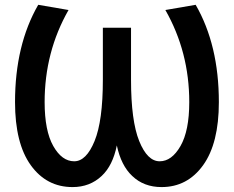

<svg xmlns="http://www.w3.org/2000/svg" viewBox="-20 -761 964 792"><path d="M461.9 -161.1Q445.3 -78.1 399.4 -35.2Q350.6 10.7 279.3 10.7Q171.9 10.7 106.9 -79.6Q42 -169.9 42 -339.8Q42 -575.2 137.7 -741.2L262.7 -719.7Q164.1 -546.9 164.1 -339.8Q164.1 -221.7 199.7 -158.7Q235.4 -95.7 286.1 -95.7Q335.9 -95.7 370.1 -179.2Q404.3 -262.7 404.3 -431.6V-646.5H520.5V-431.6Q520.5 -262.7 554.2 -179.2Q587.9 -95.7 638.7 -95.7Q688.5 -95.7 724.6 -158.7Q760.7 -221.7 760.7 -339.8Q760.7 -546.9 662.1 -719.7L787.1 -741.2Q882.8 -575.2 882.8 -339.8Q882.8 -169.9 817.9 -79.6Q752.9 10.7 646.5 10.7Q573.2 10.7 525.4 -35.2Q479.5 -78.1 461.9 -161.1Z"/></svg>

Font: Gen Shin Gothic Medium
Style: Regular
Weight: 500
Designer: [Source Han Sans]
Ryoko NISHIZUKA  (kana & ideographs); Paul D. Hunt (Latin, Greek & Cyrillic); Wenlong ZHANG  (bopomofo
Version: Version 1.002.20150607